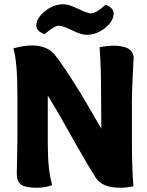

<svg xmlns="http://www.w3.org/2000/svg" viewBox="-20 -881 692 904"><path d="M608 -4Q576 3 546 3Q461 3 431 -44Q392 -105 342 -194Q250 -359 205 -431V-203Q205 -76 226 -10Q197 3 151 3Q101 3 80 -11.5Q59 -26 59 -66Q59 -82 60.5 -139Q62 -196 62 -231V-431Q62 -592 43 -653Q91 -667 130 -667Q202 -667 238 -623Q311 -532 457 -275L456 -431Q456 -568 449 -659Q491 -666 511 -666Q609 -666 609 -608Q609 -604 605 -523.5Q601 -443 601 -404V-233Q601 -95 608 -4ZM515 -817Q515 -782 475 -749.5Q435 -717 387 -717Q363 -717 319 -738.5Q275 -760 258 -760Q236 -760 190 -720Q151 -734 151 -761Q151 -795 191.5 -828Q232 -861 279 -861Q303 -861 347.5 -839.5Q392 -818 409 -818Q432 -818 476 -858Q489 -856 502 -844.5Q515 -833 515 -817Z"/></svg>

Font: Overlock
Style: Black
Weight: 900
Designer: Dario Muhafara
Foundry: Dario Manuel Muhafara
Version: Version 1.001